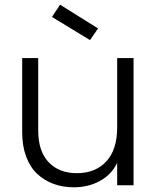

<svg xmlns="http://www.w3.org/2000/svg" viewBox="-20 -795 673 824"><path d="M553.2 -545.9V0H482.9V-96.2Q458.5 -45.4 408.7 -18.3Q358.9 8.8 296.9 8.8Q249.5 8.8 209.7 -5.9Q169.9 -20.5 139.6 -48.8Q109.4 -77.1 92.3 -122.8Q75.2 -168.5 75.2 -227.1V-545.9H144V-234.9Q144 -146 188.7 -98.9Q233.4 -51.8 310.1 -51.8Q389.2 -51.8 436 -102.1Q482.9 -152.3 482.9 -249V-545.9ZM203.1 -722.2 237.8 -774.9 400.9 -672.9 366.2 -623Z"/></svg>

Font: SVN-Poppins Light
Style: Regular
Weight: 300
Designer: Ninad Kale (Devanagari), Jonny Pinhorn (Latin)
Foundry: Indian Type Foundry
Version: Version 3.002 2017